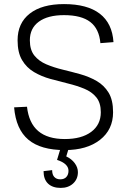

<svg xmlns="http://www.w3.org/2000/svg" viewBox="-20 -727 624 939"><path d="M297 7Q179 7 118.5 -44Q58 -95 49 -202L112 -205Q121 -125 167 -86Q213 -47 297 -47Q379 -47 426 -82Q473 -117 473 -178Q473 -224 451 -251Q429 -278 392.5 -293Q356 -308 313 -318.5Q270 -329 226.5 -341Q183 -353 146.5 -374.5Q110 -396 88 -433Q66 -470 66 -530Q66 -614 125.5 -660.5Q185 -707 293 -707Q407 -707 468 -660Q529 -613 535 -521L471 -516Q465 -586 421.5 -619.5Q378 -653 293 -653Q214 -653 170 -621Q126 -589 126 -530Q126 -483 148 -455.5Q170 -428 206.5 -412.5Q243 -397 286.5 -386.5Q330 -376 373 -364Q416 -352 452.5 -331Q489 -310 511 -274Q533 -238 533 -178Q533 -93 469 -43Q405 7 297 7ZM277 192Q237 192 215 171Q193 150 193 110L235 105Q235 127 245.5 138.5Q256 150 275 150Q294 150 304.5 138.5Q315 127 315 108Q315 91 301 77.5Q287 64 259 55L275 2H315L304 38Q330 50 345.5 71Q361 92 361 115Q361 149 337.5 170.5Q314 192 277 192Z"/></svg>

Font: Pathway Extreme 8pt Thin
Style: Regular
Weight: 100
Designer: Eduardo Rodriguez Tunni
Foundry: Eduardo Rodriguez Tunni
Version: Version 1.000